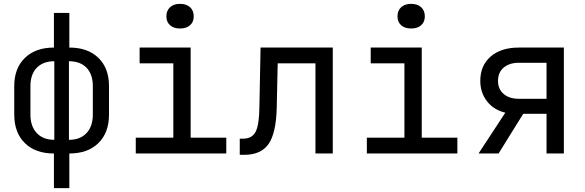

<svg xmlns="http://www.w3.org/2000/svg" viewBox="-20 -797 3040 997"><path d="M260 180V0Q164 0 109 -54Q54 -108 54 -202V-350Q54 -443 109.5 -496.5Q165 -550 260 -550V-730H340V-550Q436 -550 491 -496.5Q546 -443 546 -350V-202Q546 -108 491 -54Q436 0 340 0V180ZM262 -71V-479Q204 -479 171 -445Q138 -411 138 -350V-202Q138 -141 171 -106Q204 -71 262 -71ZM338 -71Q397 -71 429.5 -106Q462 -141 462 -202V-350Q462 -411 429.5 -445Q397 -479 338 -479Z M685 0V-82H880V-468H705V-550H970V-82H1155V0ZM915 -649Q882 -649 863 -666Q844 -683 844 -712Q844 -742 863 -759.5Q882 -777 915 -777Q948 -777 967 -759.5Q986 -742 986 -712Q986 -683 967 -666Q948 -649 915 -649Z M1225 7V-77H1243Q1289 -77 1307.5 -113Q1326 -149 1327 -242L1333 -550H1708V0H1618V-468H1422L1417 -238Q1414 -107 1375 -50Q1336 7 1248 7Z M1885 0V-82H2080V-468H1905V-550H2170V-82H2355V0ZM2115 -649Q2082 -649 2063 -666Q2044 -683 2044 -712Q2044 -742 2063 -759.5Q2082 -777 2115 -777Q2148 -777 2167 -759.5Q2186 -742 2186 -712Q2186 -683 2167 -666Q2148 -649 2115 -649Z M2465 0 2604 -212Q2544 -226 2509 -271Q2474 -316 2474 -377Q2474 -457 2528 -503.5Q2582 -550 2674 -550H2908V0H2818V-206H2697L2569 0ZM2674 -284H2818V-471H2674Q2625 -471 2595.5 -446Q2566 -421 2566 -377Q2566 -334 2595.5 -309Q2625 -284 2674 -284Z"/></svg>

Font: JetBrainsMono NF
Style: Regular
Weight: 400
Designer: Philipp Nurullin, Konstantin Bulenkov
Foundry: JetBrains
Version: Version 2.251; ttfautohint (v1.8.3);Nerd Fonts 2.2.2